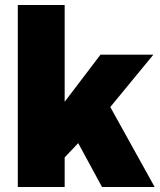

<svg xmlns="http://www.w3.org/2000/svg" viewBox="-20 -746 640 766"><path d="M51 0V-726H238V-340L381 -528H592L420 -319L597 0H387L292 -175L238 -118V0Z"/></svg>

Font: Archivo SemiCondensed Black
Style: Regular
Weight: 900
Width: 4
Designer: Hector Gatti
Foundry: Omnibus-Type
Version: Version 2.001